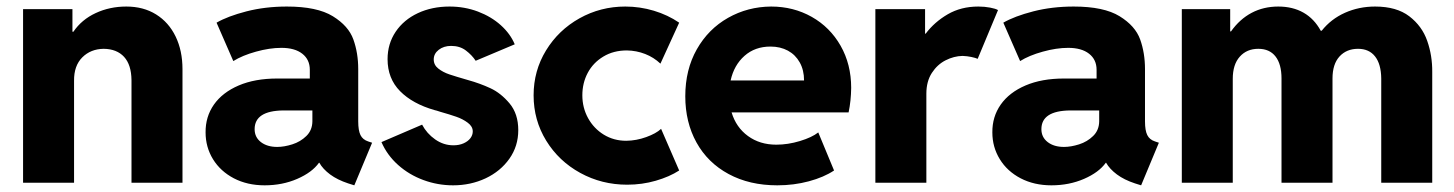

<svg xmlns="http://www.w3.org/2000/svg" viewBox="-20 -553 4400 581"><path d="M49.8 -525.4H199.2V-457H202.1Q227.1 -493.7 269.5 -513.4Q312 -533.2 362.3 -533.2Q414.1 -533.2 452.4 -509.3Q490.7 -485.4 511.5 -442.4Q532.2 -399.4 532.2 -343.8V0H377.9V-310.5Q377.4 -356.9 355.5 -380.9Q333.5 -404.8 293.9 -405.3Q254.4 -404.8 229 -379.4Q203.6 -354 204.1 -308.6V0H49.8Z M602.1 -152.3Q601.6 -199.7 627.4 -236.6Q653.3 -273.4 702.4 -294.4Q751.5 -315.4 818.8 -315.4H917.5V-341.8Q917.5 -372.6 894.8 -390.4Q872.1 -408.2 831.5 -408.2Q795.9 -408.2 754.6 -396.7Q713.4 -385.3 686 -368.2L635.3 -484.4Q668.9 -503.9 725.8 -518.6Q782.7 -533.2 848.1 -533.2Q939.5 -533.2 987.1 -503.9Q1034.7 -474.6 1049.3 -433.6Q1064 -392.6 1064 -343.8V-185.5Q1064 -158.2 1070.8 -144.3Q1077.6 -130.4 1094.2 -125L1106 -121.1L1052.2 7.8L1033.7 2Q1001 -8.8 979 -25.1Q957 -41.5 946.3 -60.5H945.3Q924.3 -31.2 879.4 -11.7Q834.5 7.8 780.8 7.8Q728.5 7.8 687.7 -13.4Q647 -34.7 624.5 -71.3Q602.1 -107.9 602.1 -152.3ZM818.8 -108.4Q839.8 -108.4 864.5 -116.2Q889.2 -124 907 -141.4Q924.8 -158.7 925.3 -185.5V-218.8H837.4Q750.5 -217.8 750.5 -162.1Q750.5 -137.7 769.5 -123Q788.6 -108.4 818.8 -108.4Z M1134.3 -123 1257.3 -175.8Q1271.5 -148.9 1296.9 -131.1Q1322.3 -113.3 1352.1 -113.3Q1369.6 -113.3 1383.1 -119.4Q1396.5 -125.5 1403.6 -135Q1410.6 -144.5 1410.6 -155.3Q1410.6 -170.4 1395.5 -181.6Q1380.4 -192.9 1360.8 -199.7Q1341.3 -206.5 1312 -214.8Q1300.3 -218.8 1295.4 -219.7Q1228.5 -238.8 1190.7 -277.1Q1152.8 -315.4 1152.8 -374Q1152.8 -420.4 1177.2 -456.8Q1201.7 -493.2 1244.4 -513.2Q1287.1 -533.2 1340.3 -533.2Q1385.7 -533.2 1426 -518.1Q1466.3 -502.9 1495.4 -476.8Q1524.4 -450.7 1537.6 -418.9L1419.4 -369.1Q1408.2 -386.2 1389.9 -400.1Q1371.6 -414.1 1345.2 -414.1Q1322.8 -414.1 1307.6 -402.3Q1292.5 -390.6 1292.5 -373Q1292.5 -356.4 1306.4 -345.5Q1320.3 -334.5 1339.8 -327.9Q1359.4 -321.3 1397 -310.5Q1432.1 -300.8 1463.9 -286.1Q1495.6 -271.5 1522 -240Q1548.3 -208.5 1548.3 -159.2Q1548.3 -110.8 1521.5 -72.8Q1494.6 -34.7 1449.5 -13.4Q1404.3 7.8 1351.1 7.8Q1304.7 7.8 1261.5 -8.1Q1218.3 -23.9 1184.8 -53.7Q1151.4 -83.5 1134.3 -123Z M1594.7 -264.6Q1594.7 -338.9 1632.3 -400.4Q1669.9 -461.9 1733.6 -497.6Q1797.4 -533.2 1872.1 -533.2Q1916.5 -533.2 1958.7 -520.5Q2001 -507.8 2035.2 -484.4L1978.5 -360.4Q1958.5 -379.4 1932.4 -389.6Q1906.2 -399.9 1877 -400.4Q1836.4 -400.4 1805.7 -381.8Q1774.9 -363.3 1758.5 -332.5Q1742.2 -301.8 1742.2 -264.6Q1742.2 -227.1 1759.5 -195.6Q1776.9 -164.1 1807.1 -145.5Q1837.4 -127 1875 -127Q1905.8 -127.4 1935.5 -138.2Q1965.3 -148.9 1980.5 -163.1L2035.2 -37.1Q2005.9 -18.1 1964.4 -6.1Q1922.9 5.9 1877.9 5.9Q1800.8 5.9 1735.8 -29.8Q1670.9 -65.4 1632.8 -127.4Q1594.7 -189.5 1594.7 -264.6Z M2053.7 -261.7Q2053.7 -342.3 2088.6 -403.8Q2123.5 -465.3 2183.1 -499Q2242.7 -532.7 2313.5 -533.2Q2380.9 -533.2 2436.3 -502Q2491.7 -470.7 2523.7 -414.6Q2555.7 -358.4 2555.7 -287.1Q2555.2 -247.6 2547.9 -212.9H2193.8Q2207.5 -167.5 2243.4 -141.4Q2279.3 -115.2 2329.1 -115.2Q2364.3 -115.2 2400.6 -126.2Q2437 -137.2 2456.1 -152.3L2503.9 -37.1Q2473.1 -16.6 2427.7 -4.4Q2382.3 7.8 2332 7.8Q2248 7.8 2184.8 -26.4Q2121.6 -60.5 2087.6 -121.8Q2053.7 -183.1 2053.7 -261.7ZM2413.1 -309.6Q2413.1 -340.8 2400.1 -364Q2387.2 -387.2 2364.3 -399.7Q2341.3 -412.1 2311.5 -412.1Q2264.6 -412.1 2232.9 -384Q2201.2 -356 2190.9 -309.6Z M2628.9 -525.4H2779.3V-451.2H2781.2Q2807.6 -486.3 2847.9 -509.8Q2888.2 -533.2 2940.4 -533.2Q2959.5 -533.2 2976.1 -530Q2992.7 -526.9 3000 -522.5L2938.5 -375Q2932.1 -377.9 2919.4 -380.6Q2906.7 -383.3 2892.6 -383.8Q2866.7 -383.3 2841.6 -370.6Q2816.4 -357.9 2799.8 -332.3Q2783.2 -306.6 2783.2 -269.5V0H2628.9Z M2982.9 -152.3Q2982.4 -199.7 3008.3 -236.6Q3034.2 -273.4 3083.3 -294.4Q3132.3 -315.4 3199.7 -315.4H3298.3V-341.8Q3298.3 -372.6 3275.6 -390.4Q3252.9 -408.2 3212.4 -408.2Q3176.8 -408.2 3135.5 -396.7Q3094.2 -385.3 3066.9 -368.2L3016.1 -484.4Q3049.8 -503.9 3106.7 -518.6Q3163.6 -533.2 3229 -533.2Q3320.3 -533.2 3367.9 -503.9Q3415.5 -474.6 3430.2 -433.6Q3444.8 -392.6 3444.8 -343.8V-185.5Q3444.8 -158.2 3451.7 -144.3Q3458.5 -130.4 3475.1 -125L3486.8 -121.1L3433.1 7.8L3414.6 2Q3381.8 -8.8 3359.9 -25.1Q3337.9 -41.5 3327.1 -60.5H3326.2Q3305.2 -31.2 3260.3 -11.7Q3215.3 7.8 3161.6 7.8Q3109.4 7.8 3068.6 -13.4Q3027.8 -34.7 3005.4 -71.3Q2982.9 -107.9 2982.9 -152.3ZM3199.7 -108.4Q3220.7 -108.4 3245.4 -116.2Q3270 -124 3287.8 -141.4Q3305.7 -158.7 3306.2 -185.5V-218.8H3218.3Q3131.3 -217.8 3131.3 -162.1Q3131.3 -137.7 3150.4 -123Q3169.4 -108.4 3199.7 -108.4Z M3556.2 -525.4H3702.6V-458H3705.1Q3731.4 -495.1 3767.6 -514.2Q3803.7 -533.2 3848.1 -533.2Q3892.1 -533.2 3924.6 -514.6Q3957 -496.1 3976.6 -460H3979.5Q4007.8 -495.6 4050 -514.4Q4092.3 -533.2 4141.1 -533.2Q4206.1 -533.2 4244.6 -503.7Q4283.2 -474.1 4298.8 -429.4Q4314.5 -384.8 4314 -335V0H4159.7V-315.4Q4159.2 -358.9 4141.1 -382.1Q4123 -405.3 4089.4 -405.3Q4054.7 -405.3 4033.4 -382.1Q4012.2 -358.9 4012.2 -315.4V0H3857.9V-315.4Q3857.9 -358.9 3839.8 -382.1Q3821.8 -405.3 3787.6 -405.3Q3752.9 -405.3 3731.7 -381.6Q3710.4 -357.9 3710.4 -314.5V0H3556.2Z"/></svg>

Font: Reddit Sans Vanilla ExtraBold
Style: Regular
Weight: 800
Designer: Stephen Hutchings
Foundry: Reddit
Version: Version 1.013